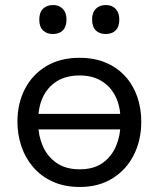

<svg xmlns="http://www.w3.org/2000/svg" viewBox="-20 -740 637 771"><path d="M300.6 10.8Q239.2 10.8 192.4 -10.4Q145.5 -31.5 113.9 -68.1Q82.2 -104.6 66.1 -151.9Q50 -199.2 50 -251Q50 -325.3 80.3 -383.3Q110.5 -441.4 166.4 -474.6Q222.2 -507.9 299.1 -507.9Q358.5 -507.9 404.6 -488.4Q450.7 -469 482.6 -434Q514.5 -399.1 530.9 -352.3Q547.3 -305.6 547.3 -251Q547.3 -177.3 517.4 -118Q487.6 -58.7 432.2 -24Q376.8 10.8 300.6 10.8ZM300.3 -60.1Q356.8 -60.1 392.8 -86.1Q428.8 -112.2 446.2 -154Q463.7 -195.9 463.7 -242.8V-260.4Q463.7 -312.4 444.1 -352.2Q424.6 -392 388 -414.5Q351.3 -437 300 -437Q244.8 -437 207.6 -413.2Q170.5 -389.4 152.1 -349.4Q133.6 -309.3 133.6 -260.4V-242.8Q133.6 -195.9 151.6 -154Q169.6 -112.2 206.5 -86.1Q243.4 -60.1 300.3 -60.1ZM84.3 -220.3V-282.7H509.7V-220.3ZM403.9 -603.4Q379.5 -603.4 364.6 -618Q349.8 -632.7 349.8 -661.6Q349.8 -689.8 364.9 -704.8Q380 -719.8 404.9 -719.8Q430.1 -719.8 444.6 -704.1Q459.1 -688.4 459.1 -661.6Q459.1 -632.7 444.4 -618Q429.7 -603.4 403.9 -603.4ZM191.9 -603.4Q167.4 -603.4 152.6 -618Q137.7 -632.7 137.7 -661.6Q137.7 -689.8 152.8 -704.8Q167.9 -719.8 192.9 -719.8Q218.1 -719.8 232.6 -704.1Q247 -688.4 247 -661.6Q247 -632.7 232.4 -618Q217.7 -603.4 191.9 -603.4Z"/></svg>

Font: Commissioner Thin
Style: Regular
Weight: 100
Designer: Kostas Bartsokas
Foundry: Kostas Bartsokas
Version: Version 1.001;gftools[0.9.23]